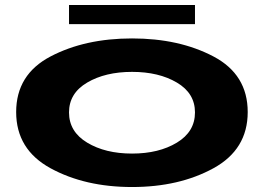

<svg xmlns="http://www.w3.org/2000/svg" viewBox="-20 -747 1082 772"><path d="M511 5Q321.5 5 183.2 -70.5Q45 -146 45 -296.5Q45 -447.5 183.2 -520Q321.5 -592.5 511 -592.5Q700.5 -592.5 838.2 -520Q976 -447.5 976 -296.5Q976 -146 838.2 -70.5Q700.5 5 511 5ZM511 -129.5Q618.5 -129.5 691.2 -173.5Q764 -217.5 764 -295Q764 -372 691.2 -415Q618.5 -458 511 -458Q403.5 -458 330.5 -415Q257.5 -372 257.5 -295Q257.5 -217.5 330.5 -173.5Q403.5 -129.5 511 -129.5ZM257.5 -650V-727H764V-650Z"/></svg>

Font: Anybody UltraExpanded Regular
Style: Bold
Weight: 700
Width: 9
Designer: Tyler Finck
Foundry: Etcetera Type Company
Version: Version 1.010; ttfautohint (v1.8.3) -l 8 -r 50 -G 200 -x 14 